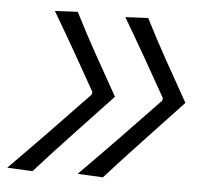

<svg xmlns="http://www.w3.org/2000/svg" viewBox="-60 -548 649 596"><g transform="rotate(5 265.0 -250.5)"><path d="M281.5 2 202.5 -2Q264.5 -64.5 324.5 -126.5Q384.5 -188.5 444 -251L445.5 -259Q412 -319 377.5 -379.2Q343 -439.5 307.5 -499.5L378.5 -503Q410.5 -439.5 445.8 -376.5Q481 -313.5 516.5 -250.5Q457 -187 397.8 -124.2Q338.5 -61.5 281.5 2ZM62 2 -17 -2Q45 -64.5 105 -126.5Q165 -188.5 224.5 -251L226 -259Q192.5 -319 158 -379.2Q123.5 -439.5 88 -499.5L159 -503Q191 -439.5 226.2 -376.5Q261.5 -313.5 297 -250.5Q237.5 -187 178.2 -124.2Q119 -61.5 62 2Z"/></g></svg>

Font: Commissioner Flair Light
Style: Italic
Weight: 300
Italic angle: -12°
Designer: Kostas Bartsokas
Foundry: Kostas Bartsokas
Version: Version 1.000; ttfautohint (v1.8.3)